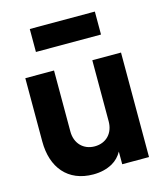

<svg xmlns="http://www.w3.org/2000/svg" viewBox="-117 -869 833 969"><g transform="rotate(-15 299.5 -384.0)"><path d="M470 -660V-780H130V-660ZM251 12C289 12 322 4 351 -12C374 -25 391 -43 404 -66V0H544V-546H394V-227C394 -165 354 -123 294 -123C235 -123 194 -165 194 -227V-546H44V-215C44 -79 118 12 251 12Z"/></g></svg>

Font: Plus Jakarta Sans ExtraBold
Style: Regular
Weight: 800
Designer: Gumpita Rahayu
Foundry: Tokotype
Version: Version 2.071;gftools[0.9.30]